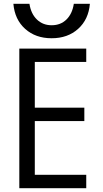

<svg xmlns="http://www.w3.org/2000/svg" viewBox="-20 -984 540 1004"><path d="M81 0V-730H431V-660H162V-421H421V-351H162V-70H431V0ZM250 -784Q166 -784 111.5 -833Q57 -882 50 -964H134Q142 -912 173 -882Q204 -852 250 -852Q297 -852 327.5 -882Q358 -912 366 -964H450Q443 -882 388.5 -833Q334 -784 250 -784Z"/></svg>

Font: M PLUS 1 Code
Style: Regular
Weight: 400
Designer: Coji Morishita
Foundry: UNDERFOREST DESIGN
Version: Version 1.005